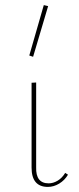

<svg xmlns="http://www.w3.org/2000/svg" viewBox="-20 -731 312 754"><path d="M104 -73V-406L122 -407V-74Q120 -11 171 -11Q189 -11 206.5 -21.5Q224 -32 236 -52L247 -45Q234 -23 212.5 -10Q191 3 168 3Q104 3 104 -73ZM95 -513 152 -711 169 -707 110 -508Z"/></svg>

Font: Ysabeau Thin
Style: Regular
Weight: 200
Designer: Christian Thalmann (Catharsis Fonts)
Version: Version 0.003